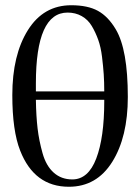

<svg xmlns="http://www.w3.org/2000/svg" viewBox="-20 -703 536 733"><path d="M468 -333Q468 -180 408.5 -85Q349 10 243 10Q111 10 57 -128Q27 -204 27 -340Q27 -493 86.5 -588Q146 -683 252 -683Q315 -683 354 -661.5Q393 -640 422 -591Q468 -514 468 -333ZM117 -354H378Q378 -390 376 -419.5Q374 -449 369.5 -486Q365 -523 355 -551Q345 -579 330.5 -603.5Q316 -628 292 -641.5Q268 -655 238 -655Q117 -655 117 -385ZM378 -316V-322H117Q118 -259 123.5 -212.5Q129 -166 142.5 -118Q156 -70 185 -44Q214 -18 256 -18Q317 -18 347.5 -98Q378 -178 378 -316Z"/></svg>

Font: STIX MathJax Main
Style: Regular
Weight: 400
Designer: MicroPress Inc., with final additions and corrections provided by Coen Hoffman, Elsevier (retired)
Version: Version 1.1.1